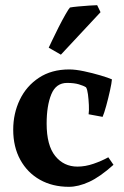

<svg xmlns="http://www.w3.org/2000/svg" viewBox="-20 -705 477 741"><path d="M376 -254 322 -264Q324 -278 323 -299.5Q322 -321 319.5 -340.6Q317 -360.2 312 -368Q303 -374 284.5 -379.5Q266 -385 239 -385Q196 -385 178 -341Q160 -297 160 -228Q160 -144 193.1 -103Q226.1 -62 279 -62Q309.3 -62 341.1 -73Q372.9 -84 398 -98L418 -69Q365.9 -22.2 324 -3.1Q282 16 246 16Q182.6 16 134.2 -11.2Q85.8 -38.4 58.4 -88.2Q31 -138 31 -204.5Q31 -267 56.4 -320Q81.8 -373 130.4 -405Q179 -437 247 -437Q271.5 -437 304.4 -430Q337.4 -423 367.7 -414Q398 -405 412 -398.7Q411 -385 404.5 -355.5Q398 -326 390 -296.9Q382 -267.8 376 -254ZM355 -685 368 -658 215 -494 168 -521Q171 -527 181.5 -549.5Q192 -572 206 -599.5Q220 -627 232.5 -649Q245 -671 250 -676Q260 -678 281.5 -680Q303 -682 325 -683.5Q347 -685 355 -685Z"/></svg>

Font: Buenard
Style: Regular
Weight: 400
Version: Version 2.000